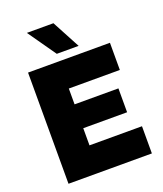

<svg xmlns="http://www.w3.org/2000/svg" viewBox="-165 -1034 970 1141"><g transform="rotate(-20 320.0 -463.5)"><path d="M68.4 -703.1V0H595.7V-171.9H263.7V-280.3H541V-431.2H263.7V-531.2H586.4V-703.1ZM142.6 -927.2 267.1 -749.5H405.3L310.5 -927.2Z"/></g></svg>

Font: Wand UI Pro Black
Style: Regular
Weight: 900
Designer: Andreas Faust
Version: Version 1.003;FEAKit 1.0